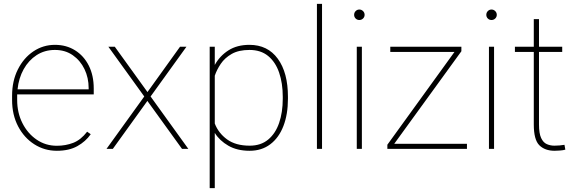

<svg xmlns="http://www.w3.org/2000/svg" viewBox="-20 -770 2981 993"><path d="M273.9 9.8Q210 9.8 157.2 -23.9Q104.5 -57.6 73.5 -116.9Q42.5 -176.3 42.5 -252.9V-274.4Q42.5 -351.6 72.5 -411.1Q102.5 -470.7 152.8 -504.4Q203.1 -538.1 264.2 -538.1Q322.8 -538.1 368.2 -509.8Q413.6 -481.4 439.2 -430.7Q464.8 -379.9 464.8 -312.5V-281.7H68.8Q68.8 -278.3 68.8 -274.4V-252.9Q68.8 -187 95.9 -133.3Q123 -79.6 169.4 -47.9Q215.8 -16.1 273.9 -16.1Q319.3 -16.1 358.6 -31.2Q397.9 -46.4 430.7 -88.9L449.2 -75.7Q422.9 -38.1 380.1 -14.2Q337.4 9.8 273.9 9.8ZM264.2 -511.7Q210.9 -511.7 169.4 -484.9Q127.9 -458 102.3 -411.9Q76.7 -365.7 70.8 -308.1H438.5V-314.5Q438.5 -367.7 417 -412.4Q395.5 -457 356.4 -484.4Q317.4 -511.7 264.2 -511.7Z M573.7 -528.3 742.7 -293.9 911.1 -528.3H944.3L758.8 -271L954.1 0H921.4L742.2 -248L563.5 0H530.8L726.1 -271L540.5 -528.3Z M1469.2 -269.5V-259.3Q1469.2 -178.7 1445.8 -118.2Q1422.4 -57.6 1377.9 -23.9Q1333.5 9.8 1271 9.8Q1206.5 9.8 1161.1 -16.4Q1115.7 -42.5 1090.8 -82.5V203.1H1064.5V-528.3H1090.8V-434.1Q1116.7 -481 1161.4 -509.5Q1206.1 -538.1 1270 -538.1Q1364.3 -538.1 1416.7 -466.3Q1469.2 -394.5 1469.2 -269.5ZM1442.4 -259.3V-269.5Q1442.4 -339.8 1423.6 -394.5Q1404.8 -449.2 1366.7 -480.5Q1328.6 -511.7 1270.5 -511.7Q1214.4 -511.7 1178.5 -491.2Q1142.6 -470.7 1121.8 -439.9Q1101.1 -409.2 1090.8 -378.4V-131.3Q1109.4 -82 1154.1 -49.3Q1198.7 -16.6 1271.5 -16.6Q1329.1 -16.6 1366.9 -48.1Q1404.8 -79.6 1423.6 -134.3Q1442.4 -189 1442.4 -259.3Z M1645.5 -750V0H1619.1V-750Z M1811.5 -693.4Q1811.5 -704.6 1819.3 -712.6Q1827.1 -720.7 1838.4 -720.7Q1849.6 -720.7 1857.7 -712.6Q1865.7 -704.6 1865.7 -693.4Q1865.7 -682.1 1857.7 -674.3Q1849.6 -666.5 1838.4 -666.5Q1827.1 -666.5 1819.3 -674.3Q1811.5 -682.1 1811.5 -693.4ZM1851.6 -528.3V0H1825.2V-528.3Z M2395 -26.4V0H1983.4V-21.5L2330.6 -501.5H1998.5V-528.3H2366.2V-504.9L2019 -26.4Z M2495.1 -693.4Q2495.1 -704.6 2502.9 -712.6Q2510.7 -720.7 2522 -720.7Q2533.2 -720.7 2541.3 -712.6Q2549.3 -704.6 2549.3 -693.4Q2549.3 -682.1 2541.3 -674.3Q2533.2 -666.5 2522 -666.5Q2510.7 -666.5 2502.9 -674.3Q2495.1 -682.1 2495.1 -693.4ZM2535.2 -528.3V0H2508.8V-528.3Z M2887.7 -528.3V-501.5H2767.6V-126.5Q2767.6 -80.1 2778.6 -56.4Q2789.6 -32.7 2807.9 -24.7Q2826.2 -16.6 2847.2 -16.6Q2862.3 -16.6 2874 -17.8Q2885.7 -19 2899.4 -21L2903.8 3.9Q2893.1 7.3 2876 8.5Q2858.9 9.8 2848.6 9.8Q2798.3 9.8 2769.5 -18.6Q2740.7 -46.9 2740.7 -126.5V-501.5H2643.1V-528.3H2740.7V-670.9H2767.6V-528.3Z"/></svg>

Font: Vazirmatn UI Thin
Style: Regular
Weight: 100
Designer: Saber Rastikerdar
Foundry: Saber Rastikerdar
Version: Version 33.003